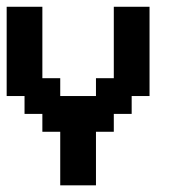

<svg xmlns="http://www.w3.org/2000/svg" viewBox="-20 -556 522 576"><path d="M107.1 -535.7V-321.4H160.7V-267.9H267.9V-321.4H321.4V-535.7H428.6V-267.9H375V-214.3H321.4V-160.7H267.9V0H160.7V-160.7H107.1V-214.3H53.6V-267.9H0V-535.7Z"/></svg>

Font: Jersey 10
Style: Regular
Weight: 400
Designer: Sarah Cadigan-Fried
Version: Version 1.000